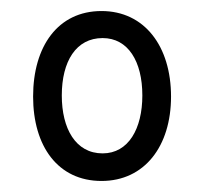

<svg xmlns="http://www.w3.org/2000/svg" viewBox="-20 -755 370 348"><path d="M164 -427C242 -427 290 -490 290 -580C290 -671 242 -735 164 -735C85 -735 40 -671 40 -580C40 -490 85 -427 164 -427ZM166 -477C117 -477 92 -522 92 -582C92 -644 118 -686 166 -686C212 -686 238 -644 238 -582C238 -522 213 -477 166 -477Z"/></svg>

Font: Noto Serif Tamil ExtraCondensed ExtraBold
Style: Regular
Weight: 800
Width: 2
Designer: Indian Type Foundry, Tom Grace, and the Monotype Design Team
Foundry: Monotype Imaging Inc.
Version: Version 2.004